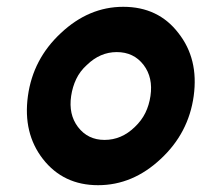

<svg xmlns="http://www.w3.org/2000/svg" viewBox="-20 -532 592 564"><path d="M342 -512Q241 -512 159 -435Q77 -359 62 -250Q47 -141 106 -65Q166 12 268 12Q370 12 452 -65Q534 -141 549 -250Q564 -359 504 -435Q445 -512 342 -512ZM323 -379Q373 -379 402 -341Q430 -304 422 -250Q418 -223 407 -200.5Q396 -178 376 -159Q337 -121 287 -121Q238 -121 209 -159Q181 -196 189 -250Q193 -277 204 -300Q215 -323 235 -341Q274 -379 323 -379Z"/></svg>

Font: Unageo
Style: Bold-Italic
Weight: 700
Designer: Richard Sepsi
Foundry: Richard Sepsi
Version: Version 2.000